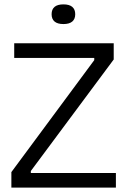

<svg xmlns="http://www.w3.org/2000/svg" viewBox="-20 -858 582 878"><path d="M32 0V-71L411 -583V-593H45V-660H500V-586L121 -76V-67H510V0ZM270 -748Q243 -748 229.5 -759.5Q216 -771 216 -793Q216 -815 229.5 -826.5Q243 -838 270 -838Q297 -838 310.5 -826.5Q324 -815 324 -793Q324 -771 310.5 -759.5Q297 -748 270 -748Z"/></svg>

Font: Bricolage Grotesque 36pt Light
Style: Regular
Weight: 300
Designer: Mathieu Triay
Foundry: Atelier Triay
Version: Version 1.001;gftools[0.9.33.dev8+g029e19f]